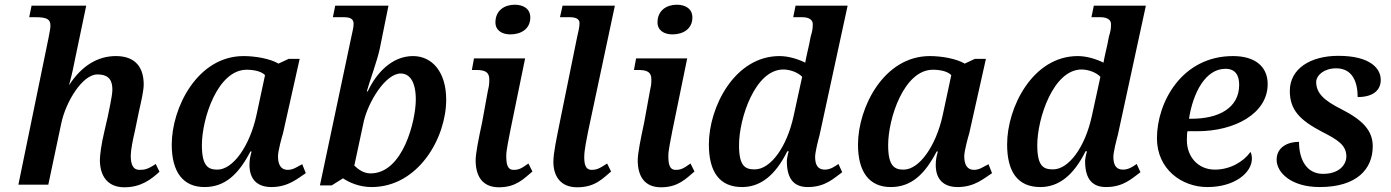

<svg xmlns="http://www.w3.org/2000/svg" viewBox="-20 -784 5904 815"><path d="M657 -55 641 -88C607 -65 593 -63 572 -63C542 -63 535 -91 535 -123C535 -146 544 -192 552 -225L570 -312C579 -352 590 -399 590 -425C590 -492 560 -546 472 -546C396 -546 327 -506 273 -422C278 -440 288 -479 295 -516L346 -760H114L104 -711H130C180 -711 194 -702 194 -675C194 -662 191 -651 186 -623L58 0H185L240 -260C259 -352 330 -468 393 -468C446 -468 457 -439 457 -403C457 -375 439 -300 437 -287L423 -226C410 -173 404 -124 404 -105C404 -38 436 11 508 11C579 11 622 -23 657 -55Z M848 10C936 10 993 -45 1043 -141H1048C1042 -120 1039 -104 1039 -84C1039 -20 1075 10 1132 10C1205 10 1245 -28 1278 -49L1263 -87C1239 -75 1225 -63 1201 -63C1174 -63 1160 -83 1160 -121C1160 -143 1177 -205 1181 -217L1252 -534H1205L1162 -514C1129 -534 1066 -546 1014 -546C818 -546 709 -327 709 -170C709 -54 757 10 848 10ZM903 -64C865 -64 837 -77 837 -168C837 -281 904 -488 1027 -488C1056 -488 1089 -482 1105 -465L1069 -297C1040 -162 968 -64 903 -64Z M1557 10C1756 10 1874 -199 1874 -361C1874 -479 1814 -546 1733 -546C1644 -546 1577 -474 1541 -396H1537C1547 -434 1581 -525 1592 -577L1629 -760H1403L1393 -711H1438C1465 -711 1481 -705 1481 -683C1481 -665 1475 -648 1470 -621L1338 3H1388L1436 -27C1461 -10 1505 10 1557 10ZM1553 -48C1524 -48 1502 -64 1484 -81L1524 -268C1543 -351 1616 -472 1681 -472C1718 -472 1745 -439 1745 -361C1745 -275 1692 -48 1553 -48Z M2146 -638C2189 -638 2231 -659 2231 -710C2231 -747 2201 -764 2165 -764C2122 -764 2083 -740 2083 -689C2083 -655 2111 -638 2146 -638ZM2098 11C2171 11 2204 -26 2240 -56L2223 -90C2191 -67 2181 -63 2160 -63C2132 -63 2129 -91 2129 -124C2129 -146 2140 -197 2146 -229L2209 -536H1992L1983 -487H2000C2040 -487 2057 -478 2057 -446C2057 -426 2055 -416 2051 -399L2026 -262C2012 -198 1999 -132 1999 -104C1999 -37 2027 11 2098 11Z M2430 11C2506 11 2538 -26 2574 -56L2557 -90C2523 -67 2510 -63 2492 -63C2463 -63 2460 -91 2460 -119C2460 -146 2471 -199 2477 -229L2590 -760H2368L2357 -711H2398C2423 -711 2440 -704 2440 -686C2440 -669 2435 -651 2430 -628L2357 -269C2343 -198 2329 -136 2329 -97C2329 -39 2357 11 2430 11Z M2834 -638C2877 -638 2919 -659 2919 -710C2919 -747 2889 -764 2853 -764C2810 -764 2771 -740 2771 -689C2771 -655 2799 -638 2834 -638ZM2786 11C2859 11 2892 -26 2928 -56L2911 -90C2879 -67 2869 -63 2848 -63C2820 -63 2817 -91 2817 -124C2817 -146 2828 -197 2834 -229L2897 -536H2680L2671 -487H2688C2728 -487 2745 -478 2745 -446C2745 -426 2743 -416 2739 -399L2714 -262C2700 -198 2687 -132 2687 -104C2687 -37 2715 11 2786 11Z M3130 10C3206 10 3270 -37 3322 -142H3328C3323 -125 3320 -108 3320 -100C3320 -19 3355 10 3409 10C3484 10 3520 -28 3555 -53L3539 -88C3523 -77 3505 -64 3481 -64C3453 -64 3440 -82 3440 -118C3440 -138 3453 -189 3459 -211L3578 -760H3357L3347 -711H3385C3415 -711 3430 -699 3430 -682C3430 -660 3428 -652 3421 -628L3415 -597C3411 -578 3402 -542 3398 -518C3371 -532 3328 -546 3289 -546C3098 -546 2989 -329 2989 -171C2989 -56 3033 10 3130 10ZM3184 -65C3144 -65 3117 -77 3117 -168C3117 -281 3185 -489 3305 -489C3333 -489 3367 -477 3385 -458L3349 -293C3320 -158 3250 -65 3184 -65Z M3761 10C3849 10 3906 -45 3956 -141H3961C3955 -120 3952 -104 3952 -84C3952 -20 3988 10 4045 10C4118 10 4158 -28 4191 -49L4176 -87C4152 -75 4138 -63 4114 -63C4087 -63 4073 -83 4073 -121C4073 -143 4090 -205 4094 -217L4165 -534H4118L4075 -514C4042 -534 3979 -546 3927 -546C3731 -546 3622 -327 3622 -170C3622 -54 3670 10 3761 10ZM3816 -64C3778 -64 3750 -77 3750 -168C3750 -281 3817 -488 3940 -488C3969 -488 4002 -482 4018 -465L3982 -297C3953 -162 3881 -64 3816 -64Z M4396 10C4472 10 4536 -37 4588 -142H4594C4589 -125 4586 -108 4586 -100C4586 -19 4621 10 4675 10C4750 10 4786 -28 4821 -53L4805 -88C4789 -77 4771 -64 4747 -64C4719 -64 4706 -82 4706 -118C4706 -138 4719 -189 4725 -211L4844 -760H4623L4613 -711H4651C4681 -711 4696 -699 4696 -682C4696 -660 4694 -652 4687 -628L4681 -597C4677 -578 4668 -542 4664 -518C4637 -532 4594 -546 4555 -546C4364 -546 4255 -329 4255 -171C4255 -56 4299 10 4396 10ZM4450 -65C4410 -65 4383 -77 4383 -168C4383 -281 4451 -489 4571 -489C4599 -489 4633 -477 4651 -458L4615 -293C4586 -158 4516 -65 4450 -65Z M5105 10C5224 10 5294 -53 5294 -110C5294 -121 5292 -132 5288 -139C5258 -97 5201 -64 5137 -64C5066 -64 5018 -118 5018 -189C5018 -209 5019 -223 5021 -227H5063C5221 -227 5361 -302 5361 -427C5361 -502 5307 -546 5214 -546C4996 -546 4891 -349 4891 -197C4891 -67 4995 10 5105 10ZM5027 -280C5044 -389 5096 -492 5182 -492C5227 -492 5240 -460 5240 -424C5240 -323 5149 -280 5039 -280Z M5582 10C5740 10 5807 -67 5807 -163C5807 -231 5763 -275 5673 -321C5601 -357 5565 -389 5567 -440C5570 -465 5600 -494 5652 -494C5722 -494 5743 -434 5743 -372C5806 -372 5841 -399 5841 -445C5841 -493 5797 -547 5661 -547C5542 -547 5455 -492 5455 -398C5455 -317 5498 -274 5591 -225C5658 -191 5695 -168 5695 -120C5695 -86 5666 -46 5596 -46C5526 -46 5494 -107 5494 -182C5446 -182 5399 -159 5399 -106C5399 -52 5460 10 5582 10Z"/></svg>

Font: Noto Serif Semi
Style: Italic
Weight: 600
Italic angle: -12°
Designer: Monotype Design Team
Foundry: Monotype Imaging Inc.
Version: Version 1.901